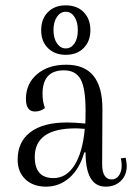

<svg xmlns="http://www.w3.org/2000/svg" viewBox="-20 -686 507 718"><path d="M226 -481Q185 -481 159.5 -506Q134 -531 134 -573Q134 -615 159 -640.5Q184 -666 226 -666Q268 -666 293 -640.5Q318 -615 318 -573Q318 -532 293 -506.5Q268 -481 226 -481ZM180 -573Q180 -543 193 -524Q206 -505 226 -505Q246 -505 258.5 -523.5Q271 -542 271 -573Q271 -604 258.5 -623Q246 -642 226 -642Q206 -642 193 -623Q180 -604 180 -573ZM450 -96Q454 -74 454 -66Q454 -31 432 -9.5Q410 12 375 12Q300 12 300 -116H295Q278 -55 240 -21.5Q202 12 152 12Q104 12 75 -15.5Q46 -43 46 -89Q46 -156 94 -192Q142 -228 230 -228Q261 -228 299 -224Q300 -239 300 -272Q300 -356 281.5 -389.5Q263 -423 219 -423Q139 -423 139 -335Q139 -306 148 -282Q132 -269 111 -269Q77 -269 77 -316Q77 -373 118.5 -408.5Q160 -444 228 -444Q363 -444 363 -279L362 -73Q362 -15 398 -15Q414 -15 424.5 -29.5Q435 -44 435 -66Q435 -80 432 -94ZM180 -20Q228 -20 258.5 -68Q289 -116 297 -204Q275 -206 263 -206Q110 -206 110 -99Q110 -20 180 -20Z"/></svg>

Font: Arapey Thin
Style: Regular
Weight: 100
Designer: Eduardo Rodriguez Tunni
Foundry: Eduardo Rodriguez Tunni
Version: Version 4.000;hotconv 1.0.109;makeotfexe 2.5.65596